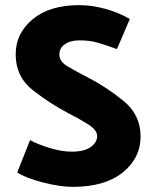

<svg xmlns="http://www.w3.org/2000/svg" viewBox="-20 -714 600 747"><path d="M41 -503Q41 -584 107 -639Q173 -694 288 -694Q339 -694 392 -679Q445 -664 485 -640L435 -523Q389 -540 358 -548.5Q327 -557 290 -557Q254 -557 232.5 -542Q211 -527 211 -502Q211 -474 244 -455Q277 -436 323 -412Q395 -375 461 -321Q527 -267 527 -183Q527 -99 457.5 -43Q388 13 263 13Q214 13 147.5 -4Q81 -21 47 -43L97 -169Q125 -153 172.5 -138.5Q220 -124 259 -124Q308 -124 333 -142Q358 -160 358 -185Q358 -208 322.5 -230.5Q287 -253 245 -274Q176 -310 108.5 -362.5Q41 -415 41 -503Z"/></svg>

Font: Palanquin Dark SemiBold
Style: Regular
Weight: 600
Designer: Pria Ravichandran
Version: Version 1.001